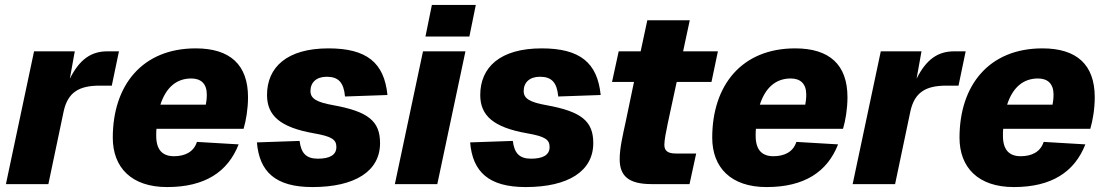

<svg xmlns="http://www.w3.org/2000/svg" viewBox="-20 -746 4483 778"><path d="M4 0H176L238 -295C255 -372 300 -399 384 -399H433L462 -538H415C349 -538 302 -505 263 -427L283 -538H118Z M657 12C810 12 903 -49 947 -161L778 -171C765 -130 729 -113 685 -113C639 -113 613 -138 613 -196C613 -205 613 -215 614 -224H967C977 -258 985 -305 985 -352C985 -484 912 -550 773 -550C556 -550 437 -400 437 -188C437 -68 512 12 657 12ZM755 -428C794 -428 818 -407 818 -363C818 -346 816 -332 814 -322H630C652 -390 694 -428 755 -428Z M1246 12C1418 12 1520 -52 1520 -166C1520 -254 1474 -294 1329 -320C1262 -332 1238 -347 1238 -377C1238 -412 1262 -435 1304 -435C1351 -435 1373 -412 1378 -355L1550 -361C1537 -492 1466 -550 1311 -550C1142 -550 1062 -473 1062 -361C1062 -277 1116 -230 1251 -206C1326 -193 1343 -180 1343 -150C1343 -118 1316 -103 1268 -103C1221 -103 1200 -125 1194 -175L1021 -169C1031 -50 1096 12 1246 12Z M1704 -598H1882L1908 -726H1730ZM1580 0H1752L1866 -538H1694Z M2110 12C2282 12 2384 -52 2384 -166C2384 -254 2338 -294 2193 -320C2126 -332 2102 -347 2102 -377C2102 -412 2126 -435 2168 -435C2215 -435 2237 -412 2242 -355L2414 -361C2401 -492 2330 -550 2175 -550C2006 -550 1926 -473 1926 -361C1926 -277 1980 -230 2115 -206C2190 -193 2207 -180 2207 -150C2207 -118 2180 -103 2132 -103C2085 -103 2064 -125 2058 -175L1885 -169C1895 -50 1960 12 2110 12Z M2620 0H2774L2801 -124H2718C2686 -124 2672 -135 2672 -159C2672 -179 2679 -213 2686 -247L2722 -414H2863L2889 -538H2748L2775 -664H2603L2576 -538H2487L2460 -414H2549L2515 -251C2503 -196 2491 -145 2491 -101C2491 -33 2527 0 2620 0Z M3086 12C3239 12 3332 -49 3376 -161L3207 -171C3194 -130 3158 -113 3114 -113C3068 -113 3042 -138 3042 -196C3042 -205 3042 -215 3043 -224H3396C3406 -258 3414 -305 3414 -352C3414 -484 3341 -550 3202 -550C2985 -550 2866 -400 2866 -188C2866 -68 2941 12 3086 12ZM3184 -428C3223 -428 3247 -407 3247 -363C3247 -346 3245 -332 3243 -322H3059C3081 -390 3123 -428 3184 -428Z M3435 0H3607L3669 -295C3686 -372 3731 -399 3815 -399H3864L3893 -538H3846C3780 -538 3733 -505 3694 -427L3714 -538H3549Z M4088 12C4241 12 4334 -49 4378 -161L4209 -171C4196 -130 4160 -113 4116 -113C4070 -113 4044 -138 4044 -196C4044 -205 4044 -215 4045 -224H4398C4408 -258 4416 -305 4416 -352C4416 -484 4343 -550 4204 -550C3987 -550 3868 -400 3868 -188C3868 -68 3943 12 4088 12ZM4186 -428C4225 -428 4249 -407 4249 -363C4249 -346 4247 -332 4245 -322H4061C4083 -390 4125 -428 4186 -428Z"/></svg>

Font: Geist ExtraBold
Style: Italic
Weight: 800
Italic angle: -12°
Designer: Basement.studio, Andrés Briganti, Mateo Zaragoza
Foundry: Basement.studio, Vercel, Andrés Briganti, Guido Ferreyra, Mateo Zaragoza
Version: Version 1.500